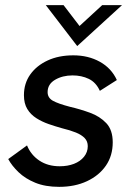

<svg xmlns="http://www.w3.org/2000/svg" viewBox="-20 -717 516 746"><path d="M210 9Q156 9 117 -7Q78 -23 52 -48Q26 -73 12 -99L85 -152Q100 -115 133 -93Q166 -71 212 -71Q243 -71 267.5 -80.5Q292 -90 306.5 -108Q321 -126 321 -149Q321 -168 309 -180.5Q297 -193 275 -202Q253 -211 220 -219Q195 -226 169 -235Q143 -244 121 -258Q99 -272 86 -293.5Q73 -315 73 -347Q73 -393 97.5 -427.5Q122 -462 165 -482Q208 -502 265 -502Q323 -502 368 -477Q413 -452 434 -406L368 -364Q353 -397 325 -410.5Q297 -424 262 -424Q223 -424 194 -407Q165 -390 165 -359Q165 -337 185.5 -325.5Q206 -314 252 -302Q291 -293 329.5 -279Q368 -265 393 -238.5Q418 -212 418 -164Q418 -112 391.5 -73.5Q365 -35 318 -13Q271 9 210 9ZM280 -538 158 -697H227L289 -616L377 -697H454Z"/></svg>

Font: Hanken Grotesk Medium
Style: Italic
Weight: 500
Italic angle: -8°
Designer: Alfredo Marco Pradil
Foundry: Hanken Design Co.
Version: Version 3.013